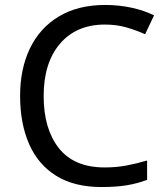

<svg xmlns="http://www.w3.org/2000/svg" viewBox="-20 -744 672 774"><path d="M403 -645Q288 -645 222 -568Q156 -491 156 -357Q156 -224 217.5 -146.5Q279 -69 402 -69Q449 -69 491 -77Q533 -85 573 -97V-19Q533 -4 490.5 3Q448 10 389 10Q280 10 207 -35Q134 -80 97.5 -163Q61 -246 61 -358Q61 -466 100.5 -548.5Q140 -631 217 -677.5Q294 -724 404 -724Q459 -724 510 -713Q561 -702 601 -682L565 -606Q532 -621 491.5 -633Q451 -645 403 -645Z"/></svg>

Font: Noto Sans Bamum
Style: Regular
Weight: 400
Designer: Monotype Design Team
Foundry: Monotype Imaging Inc.
Version: Version 2.001